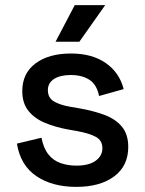

<svg xmlns="http://www.w3.org/2000/svg" viewBox="-20 -716 565 750"><path d="M278 14Q184 14 122 -28Q60 -70 46 -155L142 -178Q150 -137 169 -113Q188 -89 216.5 -79Q245 -69 278 -69Q327 -69 353.5 -88Q380 -107 380 -137Q380 -167 355 -181Q330 -195 281 -204L247 -210Q197 -219 156 -236Q115 -253 91 -283Q67 -313 67 -360Q67 -430 119 -468.5Q171 -507 257 -507Q340 -507 393.5 -469.5Q447 -432 463 -368L367 -341Q358 -386 329 -404.5Q300 -423 257 -423Q215 -423 191 -407.5Q167 -392 167 -364Q167 -334 190.5 -320Q214 -306 254 -299L289 -293Q342 -284 386 -268Q430 -252 455.5 -222Q481 -192 481 -142Q481 -68 426 -27Q371 14 278 14ZM197 -553 272 -696H391L290 -553Z"/></svg>

Font: Space Grotesk Light Medium
Style: Regular
Weight: 500
Version: Version 2.000